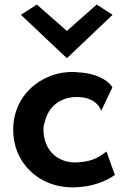

<svg xmlns="http://www.w3.org/2000/svg" viewBox="-20 -811 561 844"><path d="M72 -746 274 -555 475 -746 405 -791 274 -675 142 -791ZM425 -324 474 -427C458 -456 404 -490 322 -493C308 -495 294 -495 280 -494C246 -492 214 -484 185 -470C100 -431 38 -349 38 -241C38 -206 44 -174 56 -144C91 -57 174 6 281 12C293 13 305 13 317 12C407 8 464 -27 485 -42L448 -145C421 -125 393 -104 339 -99C237 -84 171 -150 171 -242C171 -253 173 -264 177 -274C191 -342 249 -394 342 -383C388 -377 416 -351 425 -324Z"/></svg>

Font: Bluebird
Style: Regular
Weight: 400
Designer: Jasper
Foundry: Cannot Into Space Fonts
Version: Version 0.98